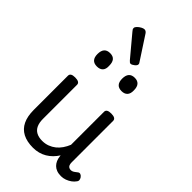

<svg xmlns="http://www.w3.org/2000/svg" viewBox="-319 -1167 1283 1283"><g transform="rotate(45 322.5 -525.5)"><path d="M269 17Q211 17 172 -3.5Q133 -24 113.5 -64.5Q94 -105 94 -166V-489Q94 -502 104.5 -508.5Q115 -515 136 -515Q158 -515 169 -508.5Q180 -502 180 -489V-166Q180 -131 191 -107Q202 -83 224.5 -71Q247 -59 280 -59Q308 -59 332 -68Q356 -77 375.5 -92.5Q395 -108 410 -130Q425 -152 435 -177V-489Q435 -502 445.5 -508.5Q456 -515 478 -515Q499 -515 510 -508.5Q521 -502 521 -489V-96Q521 -82 525 -73Q529 -64 536.5 -60Q544 -56 553 -56Q562 -56 569.5 -59.5Q577 -63 584.5 -69Q592 -75 599 -80Q607 -86 616.5 -83Q626 -80 634 -69Q639 -62 641 -52Q643 -42 636 -33Q626 -18 610 -6.5Q594 5 575 12Q556 19 536 19Q512 19 494.5 12.5Q477 6 465 -6Q453 -18 446 -34Q439 -50 437 -69L436 -78Q422 -56 404.5 -38.5Q387 -21 366 -8.5Q345 4 320.5 10.5Q296 17 269 17ZM187 -669Q159 -669 145 -684.5Q131 -700 131 -731Q131 -763 145 -779Q159 -795 187 -795Q215 -795 228.5 -779Q242 -763 242 -731Q244 -700 229.5 -684.5Q215 -669 187 -669ZM420 -669Q392 -669 378 -684.5Q364 -700 364 -731Q364 -763 378 -779Q392 -795 420 -795Q447 -795 461 -779Q475 -763 475 -731Q476 -700 461.5 -684.5Q447 -669 420 -669ZM333 -841Q329 -841 324.5 -844Q320 -847 314 -854L191 -1001Q184 -1009 181.5 -1013.5Q179 -1018 179 -1025Q179 -1034 189.5 -1044.5Q200 -1055 213.5 -1062.5Q227 -1070 237 -1070Q251 -1070 261 -1055L368 -891Q373 -884 373.5 -881Q374 -878 374 -875Q374 -865 359 -853Q344 -841 333 -841Z"/></g></svg>

Font: Playwrite CL
Style: Regular
Weight: 400
Designer: Veronika Burian, José Scaglione
Foundry: TypeTogether
Version: Version 1.002